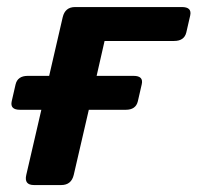

<svg xmlns="http://www.w3.org/2000/svg" viewBox="-20 -533 569 553"><path d="M37.6 -216.8Q8.3 -216.8 13.7 -241.2L24.9 -290Q30.8 -314.5 60.1 -314.5H121.6L160.6 -483.4Q167.5 -512.7 196.3 -512.7H503.9Q533.2 -512.7 527.8 -488.3L516.6 -439.5Q510.7 -415 481.4 -415H281.2L258.3 -314.5H364.7Q394 -314.5 388.2 -290L377 -241.2Q371.1 -216.8 342.3 -216.8H235.8L192.4 -29.3Q185.5 0 156.2 0H78.1Q48.8 0 55.7 -29.3L99.1 -216.8Z"/></svg>

Font: Istok
Style: Bold Italic
Weight: 700
Italic angle: -13°
Designer: Andrey V. Panov
Foundry: Andrey V. Panov
Version: Version 1.0.3